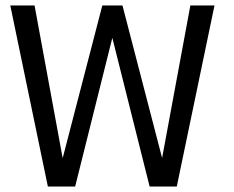

<svg xmlns="http://www.w3.org/2000/svg" viewBox="-20 -680 853 700"><path d="M624.5 0H525.5L389.5 -542L254 0H154.5L17.5 -660H106L208.5 -103.5L353 -660H426.5L571 -104L674 -660H762Z"/></svg>

Font: League Spartan
Style: Regular
Weight: 350
Foundry: The League of Moveable Type
Version: Version 2.002